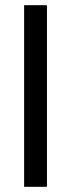

<svg xmlns="http://www.w3.org/2000/svg" viewBox="-20 -720 274 740"><path d="M73 0V-700H161V0Z"/></svg>

Font: Homenaje
Style: Regular
Weight: 400
Designer: Constanza Artigas Preller, Agustina Mingote
Foundry: Constanza Artigas Preller, Agustina Mingote
Version: Version 1.100